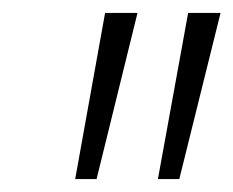

<svg xmlns="http://www.w3.org/2000/svg" viewBox="-20 -734 362 298"><path d="M225.1 -456.1 272 -713.9H322.3L258.3 -456.1ZM96.7 -456.1 143.1 -713.9H193.4L129.9 -456.1Z"/></svg>

Font: Open Sans Condensed Light
Style: Italic
Weight: 300
Width: 3
Italic angle: -12°
Designer: Monotype Design Team
Foundry: Monotype Imaging Inc.
Version: Version 3.000; ttfautohint (v1.8.4)